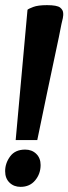

<svg xmlns="http://www.w3.org/2000/svg" viewBox="-23 -705 266 747"><path d="M38 -160 84 -667Q88 -671 106.5 -678Q125 -685 160 -685Q199 -685 211 -675.5Q223 -666 223 -652Q223 -650 223 -646Q223 -642 221.5 -634.5Q220 -627 216 -611Q213 -593 206 -560.5Q199 -528 188 -475.5Q177 -423 160.5 -345.5Q144 -268 122 -160ZM57 22Q31 22 14 5.5Q-3 -11 -3 -39Q-3 -70 16.5 -96.5Q36 -123 75 -123Q101 -123 118 -106.5Q135 -90 135 -63Q135 -29 114 -3.5Q93 22 57 22Z"/></svg>

Font: Faustina Light
Style: Bold Italic
Weight: 700
Italic angle: -8°
Version: Version 1.200